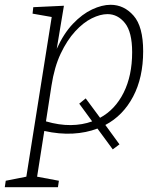

<svg xmlns="http://www.w3.org/2000/svg" viewBox="-67 -552 674 802"><path d="M-47 230 -43 203 43 186 149 -481 69 -495 72 -522 200 -528 170 -348Q199 -412 237.5 -452.5Q276 -493 317.5 -512.5Q359 -532 395 -532Q451 -532 491 -486.5Q531 -441 531 -338Q531 -228 489 -148.5Q447 -69 373 -30L432 51L404 72L340 -15Q293 3 237 6Q181 9 118 -5L88 186L179 203L175 230ZM148 -194 125 -45Q180 -29 228.5 -29.5Q277 -30 318 -45L264 -119L291 -141L351 -60Q414 -94 449.5 -165Q485 -236 485 -334Q485 -418 455 -455.5Q425 -493 382 -493Q352 -493 316.5 -475.5Q281 -458 247 -421Q213 -384 186.5 -328Q160 -272 148 -194Z"/></svg>

Font: Bitter Light
Style: Italic
Weight: 300
Italic angle: -9°
Designer: Sol Matas, and Bitter project Authors
Foundry: Sol Matas
Version: Version 2.001